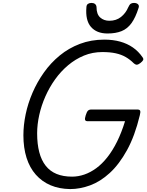

<svg xmlns="http://www.w3.org/2000/svg" viewBox="-20 -1274 1003 1313"><path d="M460 19Q385 18 326 -7Q267 -32 225 -79.5Q183 -127 161.5 -195Q140 -263 140 -349Q140 -418 155.5 -492.5Q171 -567 202.5 -640Q234 -713 280.5 -778.5Q327 -844 388.5 -894.5Q450 -945 526.5 -974Q603 -1003 693 -1003Q753 -1003 801.5 -989.5Q850 -976 888.5 -949.5Q927 -923 955 -882Q963 -871 958.5 -862.5Q954 -854 940 -843Q927 -833 917.5 -831.5Q908 -830 894 -842Q869 -867 839.5 -884Q810 -901 771.5 -909.5Q733 -918 680 -918Q613 -918 554.5 -894Q496 -870 446 -828Q396 -786 357 -731.5Q318 -677 290.5 -615Q263 -553 248.5 -488Q234 -423 234 -362Q234 -289 248.5 -233.5Q263 -178 292.5 -140.5Q322 -103 367 -84.5Q412 -66 473 -66Q515 -66 557 -80.5Q599 -95 638.5 -124Q678 -153 714 -198.5Q750 -244 780.5 -305.5Q811 -367 835 -445H580Q565 -445 562 -454Q559 -463 566 -485Q573 -508 581 -516.5Q589 -525 604 -525H920Q935 -525 938.5 -516.5Q942 -508 936 -485Q902 -344 848.5 -247Q795 -150 730.5 -91Q666 -32 596.5 -6.5Q527 19 460 19ZM715 -1045Q641 -1045 602 -1090Q563 -1135 571 -1226Q572 -1241 581.5 -1247.5Q591 -1254 606 -1254Q621 -1254 630 -1246.5Q639 -1239 640 -1226Q640 -1177 665 -1154.5Q690 -1132 728 -1132Q775 -1132 807.5 -1158Q840 -1184 857 -1224Q865 -1242 873.5 -1248Q882 -1254 896 -1254Q914 -1254 923.5 -1245Q933 -1236 928 -1221Q907 -1154 879 -1115.5Q851 -1077 811 -1061Q771 -1045 715 -1045Z"/></svg>

Font: Playwrite AU SA
Style: Regular
Weight: 400
Designer: Veronika Burian, José Scaglione
Foundry: TypeTogether
Version: Version 1.002